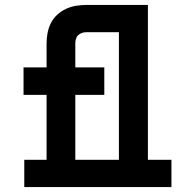

<svg xmlns="http://www.w3.org/2000/svg" viewBox="-20 -755 790 775"><path d="M78 0V-110H168V-372H75V-483H168V-580Q168 -601 172 -622Q176 -643 185.5 -662Q195 -681 211 -695.5Q227 -710 246 -719Q265 -728 286 -731.5Q307 -735 328 -735H577V-110H672V0ZM284 -110H460V-625H328Q319 -625 310.5 -622Q302 -619 295.5 -613Q289 -607 286.5 -598Q284 -589 284 -580V-483H401V-372H284Z"/></svg>

Font: Iosevka Etoile Extrabold
Style: Regular
Weight: 800
Designer: Belleve Invis
Foundry: Belleve Invis
Version: Version 22.1.2; ttfautohint (v1.8.4)